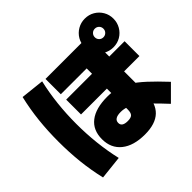

<svg xmlns="http://www.w3.org/2000/svg" viewBox="-209 -1101 1418 1418"><g transform="rotate(-45 500.0 -392.5)"><path d="M555 65Q437 65 371 12Q305 -41 305 -135Q305 -230 369.5 -280Q434 -330 555 -330Q607 -330 651 -318.5Q695 -307 740.5 -278.5Q786 -250 840 -200.5Q894 -151 965 -75L850 40Q789 -26 745 -68.5Q701 -111 667 -135.5Q633 -160 604 -170Q575 -180 545 -180Q475 -180 475 -135Q475 -95 535 -95Q569 -95 582 -108.5Q595 -122 595 -155V-585H325V-745H775V-585V-145Q775 -40 720 12.5Q665 65 555 65ZM325 -374V-529H935V-374ZM845 -555Q804 -555 769.5 -575Q735 -595 715 -629.5Q695 -664 695 -705Q695 -747 715 -781Q735 -815 769.5 -835Q804 -855 845 -855Q887 -855 921 -835Q955 -815 975 -781Q995 -747 995 -705Q995 -664 975 -629.5Q955 -595 921 -575Q887 -555 845 -555ZM845 -660Q864 -660 877 -673Q890 -686 890 -705Q890 -724 877 -737Q864 -750 845 -750Q826 -750 813 -737Q800 -724 800 -705Q800 -686 813 -673Q826 -660 845 -660ZM111 70Q87 -32 76 -135Q65 -238 65 -350Q65 -462 76 -565Q87 -668 111 -770L295 -750Q273 -656 262 -555Q251 -454 251 -350Q251 -246 262 -145Q273 -44 295 50Z"/></g></svg>

Font: M PLUS 1 Black
Style: Regular
Weight: 900
Designer: Coji Morishita
Foundry: UNDERFOREST DESIGN
Version: Version 1.001